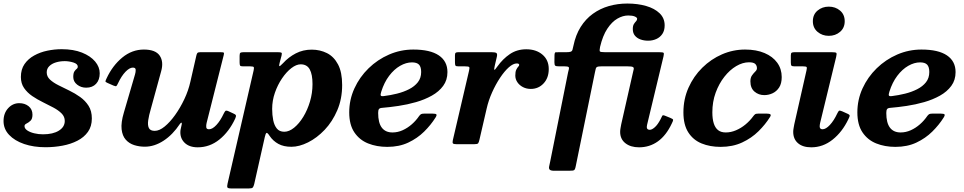

<svg xmlns="http://www.w3.org/2000/svg" viewBox="-25 -815 5445 1085"><path d="M341 -131.5Q341 -97.5 307.8 -76.8Q274.5 -56 218 -56Q192 -56 168.2 -61.8Q144.5 -67.5 129 -78Q113.5 -88.5 113.5 -102.5Q113.5 -111.5 124.8 -116.8Q136 -122 147.2 -132.5Q158.5 -143 158.5 -167Q158.5 -197 137 -214.5Q115.5 -232 84 -232Q47 -232 21 -203.5Q-5 -175 -5 -131Q-5 -86 26.5 -52.8Q58 -19.5 111.5 -1.2Q165 17 232 17Q281.5 17 328.2 8.2Q375 -0.5 412.5 -19.8Q450 -39 472 -70Q494 -101 494 -145.5Q494 -188 475.5 -217Q457 -246 428 -266.8Q399 -287.5 366.5 -303.2Q334 -319 305 -333.5Q276 -348 257.5 -365.2Q239 -382.5 239 -406Q239 -427 253.5 -441.2Q268 -455.5 291.2 -462.5Q314.5 -469.5 341 -469.5Q365 -469.5 389.8 -461.8Q414.5 -454 414.5 -438.5Q414.5 -430.5 408.2 -425.8Q402 -421 395.5 -411.5Q389 -402 389 -380Q389 -354 410.8 -336.8Q432.5 -319.5 462 -319.5Q497.5 -319.5 518 -341.5Q538.5 -363.5 538.5 -401Q538.5 -436.5 512.5 -467.5Q486.5 -498.5 438.2 -517.8Q390 -537 323.5 -537Q283 -537 242.2 -528.5Q201.5 -520 167.8 -501.2Q134 -482.5 113.5 -452.8Q93 -423 93 -380Q93 -343.5 111 -317.5Q129 -291.5 157.2 -272.2Q185.5 -253 217.2 -237.5Q249 -222 277 -207Q305 -192 323 -174Q341 -156 341 -131.5Z M577.5 -372.5Q572 -361 571 -356.2Q570 -351.5 582 -346.5L616 -331.5Q629 -326 632.5 -328.8Q636 -331.5 641.5 -343.5Q661.5 -386 684.2 -409.5Q707 -433 726 -433Q741.5 -433 741.8 -420.2Q742 -407.5 738 -394.5L675 -179Q658 -122 662.2 -84.5Q666.5 -47 685.8 -25.5Q705 -4 733.5 5Q762 14 793.5 14Q847.5 14 899.5 -20Q951.5 -54 991.5 -114.5Q997 -122 1000.2 -121.8Q1003.5 -121.5 1002 -112.5L995 -80Q990 -37.5 1016.5 -10Q1043 17.5 1092.5 17.5Q1160 17.5 1214.8 -26.5Q1269.5 -70.5 1304 -144.5Q1310 -157.5 1308 -163.2Q1306 -169 1292 -174.5L1265 -187Q1252.5 -192 1248.5 -187.8Q1244.5 -183.5 1239 -172.5Q1220.5 -133 1198 -108.8Q1175.5 -84.5 1156 -84.5Q1141.5 -84.5 1140.5 -96.2Q1139.5 -108 1142.5 -120L1239.5 -504.5Q1242.5 -516 1238.8 -518Q1235 -520 1220.5 -520H1106Q1093.5 -520 1090 -514.8Q1086.5 -509.5 1084.5 -500.5L1051 -354Q1040 -304 1016.8 -254.8Q993.5 -205.5 964.5 -165Q935.5 -124.5 905.5 -100Q875.5 -75.5 849.5 -75.5Q824.5 -75.5 816.5 -91.2Q808.5 -107 812.5 -135Q816.5 -163 827.5 -200L885.5 -411.5Q901 -466 877.5 -500.5Q854 -535 788 -535Q721 -535 666 -489.8Q611 -444.5 577.5 -372.5Z M1352 -520Q1338.5 -520 1333.8 -517Q1329 -514 1329 -499.5V-463Q1329 -449 1331.8 -444.5Q1334.5 -440 1348.5 -440H1389.5Q1408 -440 1409.5 -434.8Q1411 -429.5 1408 -416L1261 222.5Q1257.5 237.5 1260 243.8Q1262.5 250 1283 250H1381Q1398.5 250 1403.2 244.8Q1408 239.5 1411.5 225.5L1471.5 -41Q1476 -61.5 1481.2 -63.8Q1486.5 -66 1499 -46.5Q1518.5 -18 1548.2 -1.8Q1578 14.5 1621.5 14.5Q1666 14.5 1716 -10.5Q1766 -35.5 1809.8 -81.5Q1853.5 -127.5 1881 -191.8Q1908.5 -256 1908.5 -334.5Q1908.5 -407 1885.2 -451Q1862 -495 1822.8 -514.8Q1783.5 -534.5 1736.5 -534.5Q1687.5 -534.5 1646.8 -513.5Q1606 -492.5 1574 -457.5Q1556 -438.5 1553.5 -441.5Q1551 -444.5 1556 -463L1566 -500.5Q1569.5 -514.5 1565.5 -517.2Q1561.5 -520 1545.5 -520ZM1513 -199.5Q1513 -246.5 1528.5 -291Q1544 -335.5 1568.8 -372Q1593.5 -408.5 1621.5 -430Q1649.5 -451.5 1674 -451.5Q1709.5 -451.5 1725.2 -423.2Q1741 -395 1741 -339.5Q1741 -289.5 1726.8 -241.5Q1712.5 -193.5 1689 -155Q1665.5 -116.5 1637.2 -93.5Q1609 -70.5 1581.5 -70.5Q1554.5 -70.5 1539.8 -88.2Q1525 -106 1519 -135.5Q1513 -165 1513 -199.5Z M1948.5 -180Q1948.5 -110 1977.5 -67Q2006.5 -24 2055 -4.5Q2103.5 15 2163.5 15Q2230.5 15 2282 -9.2Q2333.5 -33.5 2371.8 -71.2Q2410 -109 2436 -150.5Q2444.5 -164 2441 -168.5Q2437.5 -173 2419 -173H2373.5Q2359.5 -173 2354.5 -170Q2349.5 -167 2344 -160Q2326 -133.5 2302 -112.5Q2278 -91.5 2250.2 -79Q2222.5 -66.5 2193 -66.5Q2153 -66.5 2132.5 -93.8Q2112 -121 2112 -176.5Q2112 -192 2116.2 -198.2Q2120.5 -204.5 2134 -205.5Q2177 -209 2227.2 -216.5Q2277.5 -224 2326.2 -238Q2375 -252 2415.2 -274.5Q2455.5 -297 2479.5 -329.8Q2503.5 -362.5 2503.5 -407.5Q2503.5 -469 2454.8 -502Q2406 -535 2310.5 -535Q2239 -535 2173.8 -506.8Q2108.5 -478.5 2057.8 -429Q2007 -379.5 1977.8 -315.5Q1948.5 -251.5 1948.5 -180ZM2143.5 -272Q2128.5 -270 2126.5 -275.8Q2124.5 -281.5 2129.5 -297Q2146 -349.5 2174 -386.5Q2202 -423.5 2236 -443Q2270 -462.5 2303 -462.5Q2330.5 -462.5 2342.8 -449.8Q2355 -437 2355 -408Q2355 -374 2336.2 -350.2Q2317.5 -326.5 2286.5 -310.8Q2255.5 -295 2218.2 -285.8Q2181 -276.5 2143.5 -272Z M2564 -520Q2553.5 -520 2549.8 -516.5Q2546 -513 2546 -502V-463.5Q2546 -449 2548.8 -444.5Q2551.5 -440 2566 -440H2603Q2623.5 -440 2626.5 -435.8Q2629.5 -431.5 2625.5 -415L2534 -23Q2531 -9.5 2534.5 -4.8Q2538 0 2556.5 0H2653Q2673 0 2677 -5.2Q2681 -10.5 2684.5 -26L2725 -201Q2735.5 -247.5 2755.8 -292.8Q2776 -338 2800.8 -375.2Q2825.5 -412.5 2850.2 -434.5Q2875 -456.5 2895.5 -456.5Q2909 -456.5 2909 -448Q2909 -443.5 2903.5 -438Q2898 -432.5 2892.5 -421.2Q2887 -410 2887 -388Q2887 -367.5 2898.8 -350.2Q2910.5 -333 2930.2 -322.8Q2950 -312.5 2974.5 -312.5Q3018 -312.5 3047 -343.8Q3076 -375 3076 -425Q3076 -476 3040.5 -506.2Q3005 -536.5 2949 -536.5Q2896.5 -536.5 2856.5 -509.5Q2816.5 -482.5 2785.5 -439Q2770.5 -417 2768.5 -421Q2766.5 -425 2771 -444L2783 -495.5Q2786.5 -512 2779.2 -516Q2772 -520 2753.5 -520Z M3084.5 96Q3081.5 112 3078.5 124.2Q3075.5 136.5 3081 143.2Q3086.5 150 3108 150H3189.5Q3205.5 150 3213 148.8Q3220.5 147.5 3223.5 141.5Q3226.5 135.5 3229 122L3337 -406Q3340 -420 3341.8 -427.2Q3343.5 -434.5 3349.8 -437.2Q3356 -440 3373 -440H3522Q3544.5 -440 3551.2 -436.5Q3558 -433 3556.2 -424.2Q3554.5 -415.5 3550.5 -399.5L3485.5 -112.5Q3484 -104.5 3481.8 -92Q3479.5 -79.5 3479.5 -70Q3479.5 -29 3509 -5.8Q3538.5 17.5 3586.5 17.5Q3646 17.5 3693 -16.2Q3740 -50 3771.5 -117.5Q3779.5 -133 3778.8 -138Q3778 -143 3761.5 -149.5L3733 -161Q3720 -166.5 3717.2 -160.2Q3714.5 -154 3707.5 -140.5Q3691.5 -110 3675.2 -95.8Q3659 -81.5 3647 -81.5Q3630 -81.5 3630 -97Q3630 -100 3630.8 -104Q3631.5 -108 3632 -111L3724.5 -496.5Q3728.5 -513.5 3724.5 -516.8Q3720.5 -520 3700 -520H3394Q3367.5 -520 3364.8 -524.8Q3362 -529.5 3366 -550Q3381 -613.5 3407 -652.8Q3433 -692 3464 -709.8Q3495 -727.5 3525 -727.5Q3549 -727.5 3562.2 -721.8Q3575.5 -716 3575.5 -709Q3575.5 -701 3569.5 -695Q3563.5 -689 3557.2 -679.2Q3551 -669.5 3551 -650.5Q3551 -628 3563 -613.5Q3575 -599 3594.8 -592Q3614.5 -585 3637.5 -585Q3662.5 -585 3683.8 -594.5Q3705 -604 3718 -623.2Q3731 -642.5 3731 -671.5Q3731 -712.5 3702.5 -740Q3674 -767.5 3626.2 -781.2Q3578.5 -795 3520.5 -795Q3465.5 -795 3415.8 -780.8Q3366 -766.5 3325.2 -737Q3284.5 -707.5 3256.2 -662.5Q3228 -617.5 3215.5 -556.5Q3212.5 -541.5 3210 -533.5Q3207.5 -525.5 3200 -522.8Q3192.5 -520 3174 -520H3135Q3120.5 -520 3114.8 -519.5Q3109 -519 3108.5 -502L3108 -463Q3108 -447.5 3112.8 -443.8Q3117.5 -440 3136 -440H3166Q3183.5 -440 3187.8 -436.2Q3192 -432.5 3189.8 -424.8Q3187.5 -417 3185 -405Z M4392.5 -379.5Q4392.5 -425.5 4367.2 -460.5Q4342 -495.5 4295.5 -515.2Q4249 -535 4185.5 -535Q4117.5 -535 4055.2 -508Q3993 -481 3943.8 -432.5Q3894.5 -384 3865.8 -319.5Q3837 -255 3837 -180Q3837 -110 3864.5 -67Q3892 -24 3939.5 -4.5Q3987 15 4047 15Q4115.5 15 4168.8 -9.8Q4222 -34.5 4261.2 -73.2Q4300.5 -112 4326.5 -154Q4333.5 -165 4328 -169Q4322.5 -173 4307.5 -173H4260.5Q4247 -173 4242 -169.2Q4237 -165.5 4231.5 -158Q4213 -132.5 4188 -111.8Q4163 -91 4134.2 -78.8Q4105.5 -66.5 4076.5 -66.5Q4049.5 -66.5 4033 -79.5Q4016.5 -92.5 4008.5 -117.8Q4000.5 -143 4000.5 -180Q4000.5 -240 4019.2 -291.2Q4038 -342.5 4068.5 -381.2Q4099 -420 4135.5 -441.5Q4172 -463 4207.5 -463Q4233 -463 4242.8 -453.8Q4252.5 -444.5 4252.5 -429.5Q4252.5 -419.5 4243.2 -410.8Q4234 -402 4224.8 -389.2Q4215.5 -376.5 4215.5 -355.5Q4215.5 -317 4238.8 -297.2Q4262 -277.5 4294 -277.5Q4318.5 -277.5 4341 -288Q4363.5 -298.5 4378 -320.8Q4392.5 -343 4392.5 -379.5Z M4700 -492.5Q4704.5 -511.5 4701.2 -515.8Q4698 -520 4676 -520H4465Q4453 -520 4448.5 -517Q4444 -514 4444 -501.5V-462Q4444 -447.5 4447.8 -443.8Q4451.5 -440 4466 -440H4513Q4530.5 -440 4533.2 -436Q4536 -432 4532.5 -417L4463.5 -112.5Q4462 -104.5 4459.8 -92Q4457.5 -79.5 4457.5 -70Q4457.5 -29 4484.5 -5.8Q4511.5 17.5 4559.5 17.5Q4625.5 17.5 4680 -25.8Q4734.5 -69 4769 -141Q4775 -153 4776.5 -159.5Q4778 -166 4766 -171.5L4734 -186Q4720 -192 4716 -188.8Q4712 -185.5 4706 -173Q4687.5 -133.5 4664.8 -109Q4642 -84.5 4623 -84.5Q4607 -84.5 4607 -101Q4607 -105 4607.8 -110.5Q4608.5 -116 4609.5 -120ZM4568.5 -695Q4568.5 -657.5 4595 -635Q4621.5 -612.5 4658.5 -612.5Q4696 -612.5 4722.2 -635Q4748.5 -657.5 4748.5 -695Q4748.5 -733 4722.2 -755.2Q4696 -777.5 4658.5 -777.5Q4621.5 -777.5 4595 -755.2Q4568.5 -733 4568.5 -695Z M4820 -180Q4820 -110 4849 -67Q4878 -24 4926.5 -4.5Q4975 15 5035 15Q5102 15 5153.5 -9.2Q5205 -33.5 5243.2 -71.2Q5281.5 -109 5307.5 -150.5Q5316 -164 5312.5 -168.5Q5309 -173 5290.5 -173H5245Q5231 -173 5226 -170Q5221 -167 5215.5 -160Q5197.5 -133.5 5173.5 -112.5Q5149.5 -91.5 5121.8 -79Q5094 -66.5 5064.5 -66.5Q5024.5 -66.5 5004 -93.8Q4983.5 -121 4983.5 -176.5Q4983.5 -192 4987.8 -198.2Q4992 -204.5 5005.5 -205.5Q5048.5 -209 5098.8 -216.5Q5149 -224 5197.8 -238Q5246.5 -252 5286.8 -274.5Q5327 -297 5351 -329.8Q5375 -362.5 5375 -407.5Q5375 -469 5326.2 -502Q5277.5 -535 5182 -535Q5110.5 -535 5045.2 -506.8Q4980 -478.5 4929.2 -429Q4878.5 -379.5 4849.2 -315.5Q4820 -251.5 4820 -180ZM5015 -272Q5000 -270 4998 -275.8Q4996 -281.5 5001 -297Q5017.5 -349.5 5045.5 -386.5Q5073.5 -423.5 5107.5 -443Q5141.5 -462.5 5174.5 -462.5Q5202 -462.5 5214.2 -449.8Q5226.5 -437 5226.5 -408Q5226.5 -374 5207.8 -350.2Q5189 -326.5 5158 -310.8Q5127 -295 5089.8 -285.8Q5052.5 -276.5 5015 -272Z"/></svg>

Font: Besley
Style: Bold Italic
Weight: 700
Italic angle: -13°
Designer: Owen Earl
Foundry: indestructible type*
Version: Version 2.001